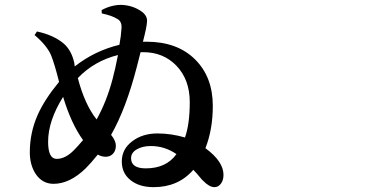

<svg xmlns="http://www.w3.org/2000/svg" viewBox="-20 -772 1540 789"><path d="M611.3 -2.9Q550.8 -2.9 514.6 -33.2Q480.5 -61.5 480.5 -108.4Q480.5 -159.2 523.4 -191.4Q565.4 -223.6 627 -223.6Q683.6 -223.6 740.2 -207Q759.8 -262.7 759.8 -352.5Q759.8 -445.3 704.1 -502.9Q650.4 -557.6 568.4 -557.6H557.6L543 -500Q498 -325.2 436.5 -217.8Q456.1 -193.4 456.1 -173.8Q456.1 -154.3 446.3 -142.6Q435.5 -128.9 417 -127.9Q399.4 -127 381.8 -136.7Q354.5 -102.5 332 -80.1Q266.6 -16.6 200.2 -16.6Q154.3 -16.6 127 -56.6Q102.5 -93.8 102.5 -146.5Q102.5 -226.6 134.8 -299.8Q163.1 -363.3 222.7 -435.5Q205.1 -506.8 189.5 -545.9Q171.9 -585.9 122.1 -627.9L131.8 -642.6Q201.2 -627.9 243.2 -591.8Q274.4 -563.5 285.2 -513.7L287.1 -499Q369.1 -563.5 470.7 -587.9Q477.5 -624 479.5 -658.2Q480.5 -684.6 461.9 -694.3Q440.4 -708 398.4 -716.8L397.5 -730.5Q437.5 -752 478.5 -752Q528.3 -750 564.5 -722.7Q586.9 -705.1 584 -681.6Q583 -661.1 567.4 -600.6H582Q708 -600.6 781.2 -528.3Q854.5 -456.1 854.5 -336.9Q854.5 -240.2 824.2 -163.1Q898.4 -108.4 898.4 -53.7Q898.4 -31.2 887.7 -17.1Q877 -2.9 861.3 -2.9Q839.8 -2.9 813.5 -30.3Q812.5 -31.2 809.6 -34.2Q788.1 -60.5 774.4 -74.2Q712.9 -2.9 611.3 -2.9ZM579.1 -80.1Q663.1 -80.1 705.1 -138.7Q657.2 -171.9 599.6 -171.9Q565.4 -171.9 542 -158.2Q518.6 -144.5 518.6 -122.1Q518.6 -80.1 579.1 -80.1ZM212.9 -119.1Q249 -119.1 284.2 -155.3Q297.9 -168.9 321.3 -196.3Q272.5 -263.7 239.3 -374Q177.7 -275.4 177.7 -189.5Q177.7 -119.1 212.9 -119.1ZM377 -281.2Q418 -354.5 442.4 -446.3Q454.1 -490.2 464.8 -545.9Q367.2 -521.5 299.8 -451.2Q328.1 -342.8 377 -281.2Z"/></svg>

Font: Bpmf GenRyu Min B
Style: B
Weight: 700
Foundry: But Ko
Version: Version 1.320